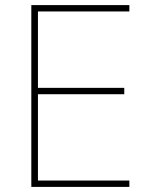

<svg xmlns="http://www.w3.org/2000/svg" viewBox="-20 -734 590 754"><path d="M488 0V-25H129V-364H468V-389H129V-689H488V-714H103V0Z"/></svg>

Font: Noto Sans Sinhala Thin
Style: Regular
Weight: 100
Designer: Jelle Bosma - Monotype Design Team
Foundry: Monotype Imaging Inc.
Version: Version 2.006